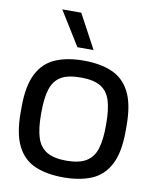

<svg xmlns="http://www.w3.org/2000/svg" viewBox="-98 -979 860 1064"><g transform="rotate(10 332.5 -447.0)"><path d="M332 11Q239 11 173 -17Q107 -45 72 -113.5Q37 -182 37 -302V-332Q37 -452 72 -520.5Q107 -589 173 -617.5Q239 -646 332 -646Q425 -646 491 -618Q557 -590 592.5 -521.5Q628 -453 628 -332V-302Q628 -182 592.5 -113.5Q557 -45 491 -17Q425 11 332 11ZM332 -83Q404 -83 444 -107.5Q484 -132 499.5 -182Q515 -232 515 -310V-325Q515 -403 499.5 -453Q484 -503 444.5 -527Q405 -551 333 -551Q259 -551 220 -527Q181 -503 165.5 -453Q150 -403 150 -325V-310Q150 -233 165.5 -182.5Q181 -132 221 -107.5Q261 -83 332 -83ZM284 -713 165 -905H272L375 -713Z"/></g></svg>

Font: Matangi
Style: Bold
Weight: 700
Designer: Prashant Pant
Foundry: The Graphic Ant
Version: Version 3.002